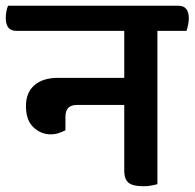

<svg xmlns="http://www.w3.org/2000/svg" viewBox="-54 -635 675 666"><path d="M492 -528V4Q484 6 471.5 8.5Q459 11 443 11Q406 11 391.5 -1.5Q377 -14 377 -42V-271H213Q194 -271 183.5 -261.5Q173 -252 173 -229V-183Q161 -177 148.5 -173Q136 -169 122 -169Q88 -169 62 -193.5Q36 -218 36 -267Q36 -314 65.5 -339.5Q95 -365 147 -365H377V-528H2Q-34 -528 -34 -573Q-34 -582 -32 -594.5Q-30 -607 -26 -615H565Q601 -615 601 -571Q601 -562 598.5 -549Q596 -536 593 -528Z"/></svg>

Font: Baloo 2 SemiBold
Style: Regular
Weight: 600
Designer: Sarang Kulkarni and Ek Type
Foundry: Ek Type
Version: Version 1.640;hotconv 1.0.111;makeotfexe 2.5.65597; ttfautoh